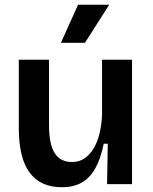

<svg xmlns="http://www.w3.org/2000/svg" viewBox="-20 -774 642 807"><path d="M240 13Q150 13 104.5 -48.5Q59 -110 59 -236V-523H186V-249Q186 -169 209.5 -131Q233 -93 283 -93Q312 -93 334 -107.5Q356 -122 372.5 -148.5Q389 -175 398 -211.5Q407 -248 409 -292V-523H535V-219V0H430L433 -170H416Q403 -106 380 -65.5Q357 -25 322.5 -6Q288 13 240 13ZM337 -594H236L308 -754H439Z"/></svg>

Font: Bricolage Grotesque 24pt SemiBold
Style: Regular
Weight: 600
Designer: Mathieu Triay
Foundry: Atelier Triay
Version: Version 1.001;gftools[0.9.33.dev8+g029e19f]